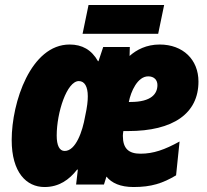

<svg xmlns="http://www.w3.org/2000/svg" viewBox="-20 -742 832 772"><path d="M312 -606H616L640 -722H336ZM159 10C217 10 258 -19 290 -60H293L286 0H398L408 -32C429 -6 464 10 517 10C589 10 634 -5 688 -37L702 -173C642 -140 597 -124 545 -124C498 -124 474 -144 474 -196C474 -202 475 -208 476 -215H495C677 -215 778 -286 778 -414C778 -502 716 -563 622 -563C569 -563 529 -542 501 -517L502 -553H395L376 -496H374C348 -542 310 -563 260 -563C104 -563 27 -331 27 -179C27 -49 86 10 159 10ZM498 -332C506 -374 533 -435 576 -435C600 -435 613 -420 613 -400C613 -366 590 -332 505 -332ZM240 -135C219 -135 208 -157 208 -197C208 -290 249 -416 297 -416C320 -416 333 -394 333 -355C333 -336 331 -314 322 -273C312 -215 285 -135 240 -135Z"/></svg>

Font: Noto Sans UI SemiCondensed Black
Style: Italic
Weight: 900
Width: 4
Italic angle: -372°
Designer: Monotype Design Team
Foundry: Monotype Imaging Inc.
Version: Version 1.901